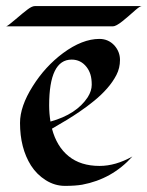

<svg xmlns="http://www.w3.org/2000/svg" viewBox="-30 -607 487 634"><path d="M407.2 -90.3Q340.3 -15.6 241.2 2.9Q218.3 6.8 184.6 6.8Q150.9 6.8 121.1 -12Q91.3 -30.8 72.3 -60.5Q36.1 -118.2 36.1 -201.2Q36.1 -255.9 78.1 -322.3Q119.1 -387.7 178.2 -431.6Q241.7 -478.5 298.3 -478.5Q327.6 -478.5 347.7 -457Q366.2 -436 366.2 -409.2Q366.2 -382.3 354.5 -359.6Q342.8 -336.9 324 -315.4Q305.2 -293.9 281 -274.2Q256.8 -254.4 231.4 -237.3Q195.8 -212.9 141.6 -182.1Q157.2 -123 196.8 -91.1Q236.3 -59.1 298.8 -59.1Q351.6 -59.1 407.2 -90.3ZM259.8 -286.1Q272.9 -307.1 272.9 -327.1Q272.9 -347.2 268.6 -361.1Q264.2 -375 255.9 -385.7Q236.8 -410.2 206.5 -410.2Q132.3 -410.2 132.3 -258.8Q132.3 -231.9 136.7 -205.6Q222.7 -229.5 259.8 -286.1ZM437.5 -586.9Q431.2 -585.9 417.2 -573.7Q403.3 -561.5 393.6 -553Q383.8 -544.4 374.5 -537.1Q353 -520 342.8 -520H-9.8Q-4.9 -520.5 21.7 -543.5Q48.3 -566.4 62.3 -576.7Q76.2 -586.9 85 -586.9Z"/></svg>

Font: Fondamento
Style: Regular
Weight: 400
Version: Version 1.000